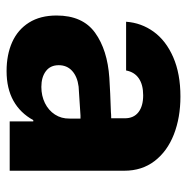

<svg xmlns="http://www.w3.org/2000/svg" viewBox="-12 -566 587 604"><g transform="rotate(90 282.0 -263.5)"><path d="M224.6 -313.5Q268.6 -316.4 332 -318.4Q339.8 -319.3 351.6 -319.3V-362.3Q351.6 -390.1 332.5 -405Q313.5 -419.9 279.3 -419.9Q246.1 -419.9 226.1 -406.2Q206.1 -392.6 201.2 -366.2H47.9Q51.3 -414.1 79.3 -452.9Q107.4 -491.7 159.4 -514.4Q211.4 -537.1 283.2 -537.1Q349.6 -537.1 402.6 -516.4Q455.6 -495.6 486.1 -455.8Q516.6 -416 516.6 -360.4V0H361.3V-74.2H357.4Q335 -33.2 296.4 -11.7Q257.8 9.8 203.1 9.8Q151.4 9.8 112.1 -7.8Q72.8 -25.4 50.5 -60.8Q28.3 -96.2 28.3 -147.5Q28.3 -229.5 82.5 -268.6Q136.7 -307.6 224.6 -313.5ZM252.9 -99.6Q280.8 -99.6 303.7 -110.8Q326.7 -122.1 339.8 -142.3Q353 -162.6 352.5 -188.5V-222.7H342.8L252 -216.8Q220.7 -212.9 202.6 -196.5Q184.6 -180.2 184.6 -154.3Q184.6 -127.9 203.4 -113.8Q222.2 -99.6 252.9 -99.6Z"/></g></svg>

Font: WEMIX Pretendard ExtraBold
Style: Regular
Weight: 800
Designer: Base glyphs from Inter by Rasmus Andersson; Hangeul glyphs from Noto Sans CJK(Source Han Sans) by Jang Soo-young and Kan
Foundry: Kil Hyung-jin
Version: Version 1.000